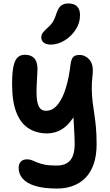

<svg xmlns="http://www.w3.org/2000/svg" viewBox="-20 -830 639 1111"><path d="M311 261Q233 261 184 246Q135 231 111.5 204Q88 177 88 142Q88 118 100.5 105Q113 92 137 92Q153 92 165.5 97.5Q178 103 195 110Q212 117 238 122.5Q264 128 306 128Q346 128 369 113Q392 98 402 70.5Q412 43 412 5Q412 -29 410 -58Q408 -87 407 -117Q406 -133 405 -151Q402 -147 400 -144Q376 -109 350.5 -90.5Q325 -72 300 -65Q275 -58 254 -58Q191 -58 145 -87.5Q99 -117 74.5 -180Q50 -243 50 -343Q50 -415 59 -451Q68 -487 84.5 -500Q101 -513 123 -513Q150 -513 166.5 -502.5Q183 -492 190 -473.5Q197 -455 197 -429Q195 -386 192.5 -343Q190 -300 192.5 -265.5Q195 -231 207 -210Q219 -189 246 -189Q285 -189 314 -225Q343 -261 361.5 -322.5Q380 -384 388 -457Q392 -487 403 -499.5Q414 -512 440 -512Q457 -512 471.5 -505Q486 -498 497.5 -485Q509 -472 514 -451Q519 -430 516 -400Q510 -350 511 -311.5Q512 -273 516 -239.5Q520 -206 525.5 -171.5Q531 -137 535 -94.5Q539 -52 539 5Q539 71 522 119.5Q505 168 474.5 199Q444 230 402 245.5Q360 261 311 261ZM274 -572Q247 -572 233 -583.5Q219 -595 219 -613Q219 -629 228 -641Q237 -653 254 -668Q278 -689 288.5 -708Q299 -727 308 -756Q319 -788 335.5 -799Q352 -810 375 -810Q409 -810 426 -793Q443 -776 443 -742Q443 -697 418 -658.5Q393 -620 354 -596Q315 -572 274 -572Z"/></svg>

Font: Shantell Sans Light SemiBold
Style: Regular
Weight: 600
Version: Version 1.008;[ac192a2d6]